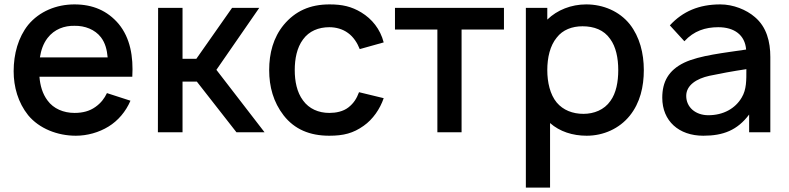

<svg xmlns="http://www.w3.org/2000/svg" viewBox="-20 -598 3565 868"><path d="M158.3 -251H578.1C583.3 -342.7 568.8 -426 516.7 -489.6C465.6 -550 399 -578.1 316.7 -578.1C235.4 -578.1 158.3 -546.9 107.3 -485.4C62.5 -429.2 41.7 -354.2 41.7 -276C41.7 -205.2 61.5 -134.4 107.3 -77.1C157.3 -16.7 239.6 15.6 322.9 15.6C374 15.6 427.1 1 470.8 -26C513.5 -52.1 549 -93.8 569.8 -142.7L463.5 -177.1C452.1 -153.1 436.5 -132.3 411.5 -114.6C385.4 -95.8 354.2 -87.5 316.7 -87.5C267.7 -87.5 221.9 -106.3 194.8 -143.8C171.9 -174 161.5 -211.5 158.3 -251ZM316.7 -481.3C363.5 -482.3 409.4 -464.6 436.5 -429.2C456.3 -403.1 463.5 -372.9 466.7 -338.5H160.4C165.6 -370.8 175 -400 194.8 -426C226 -466.7 271.9 -482.3 316.7 -481.3Z M805.2 -229.2H869.8L1049 0H1176L958.3 -282.3L1152.1 -562.5H1029.2L867.7 -332.3H805.2V-562.5H694.8L693.8 0H805.2Z M1714.6 -406.3C1699 -466.7 1661.5 -512.5 1613.5 -541.7C1568.8 -568.8 1527.1 -578.1 1469.8 -578.1C1381.3 -578.1 1314.6 -547.9 1262.5 -485.4C1215.6 -428.1 1196.9 -357.3 1196.9 -281.2C1196.9 -206.3 1215.6 -136.5 1262.5 -76C1311.5 -13.5 1380.2 15.6 1468.8 15.6C1533.3 15.6 1577.1 4.2 1624 -29.2C1665.6 -58.3 1697.9 -105.2 1714.6 -154.2L1603.1 -181.2C1592.7 -153.1 1579.2 -131.2 1555.2 -112.5C1531.3 -93.8 1499 -87.5 1468.8 -87.5C1419.8 -87.5 1377.1 -106.3 1350 -143.8C1321.9 -181.2 1312.5 -231.3 1312.5 -281.2C1312.5 -331.2 1321.9 -382.3 1350 -419.8C1377.1 -457.3 1419.8 -475 1468.8 -475C1499 -475 1529.2 -466.7 1553.1 -449C1578.1 -431.3 1595.8 -403.1 1606.3 -376Z M2258.3 -562.5H1765.6V-464.6H1957.3V0H2066.7V-464.6H2258.3Z M2827.1 -488.5C2780.2 -546.9 2707.3 -578.1 2630.2 -578.1C2562.5 -578.1 2499 -553.1 2454.2 -509.4V-562.5H2357.3V250H2466.7V-41.7C2510.4 -3.1 2568.8 15.6 2632.3 15.6C2708.3 15.6 2780.2 -16.7 2827.1 -75C2874 -133.3 2890.6 -206.3 2890.6 -281.2C2890.6 -357.3 2871.9 -431.3 2827.1 -488.5ZM2739.6 -141.7C2711.5 -101 2664.6 -83.3 2617.7 -83.3C2568.8 -83.3 2526 -100 2496.9 -134.4C2466.7 -170.8 2454.2 -226 2454.2 -281.2C2454.2 -337.5 2466.7 -391.7 2496.9 -428.1C2524 -463.5 2566.7 -479.2 2613.5 -479.2C2665.6 -479.2 2710.4 -462.5 2738.5 -421.9C2764.6 -386.5 2775 -335.4 2775 -281.2C2775 -228.1 2765.6 -177.1 2739.6 -141.7Z M3462.5 0V-340.6C3462.5 -409.4 3445.8 -476 3392.7 -520.8C3354.2 -554.2 3294.8 -578.1 3236.5 -578.1C3140.6 -578.1 3066.7 -546.9 3008.3 -483.3L3074 -411.5C3116.7 -458.3 3168.8 -475 3227.1 -475C3300 -475 3347.9 -439.6 3353.1 -374C3257.3 -359.4 3142.7 -347.9 3072.9 -314.6C3002.1 -280.2 2974 -228.1 2974 -156.2C2974 -51 3049 15.6 3159.4 15.6C3250 15.6 3313.5 -9.4 3366.7 -80.2V0ZM3333.3 -157.3C3304.2 -107.3 3250 -77.1 3182.3 -77.1C3125 -77.1 3082.3 -112.5 3082.3 -164.6C3082.3 -213.5 3130.2 -242.7 3186.5 -255.2C3230.2 -264.6 3291.7 -276 3354.2 -285.4C3354.2 -235.4 3355.2 -193.8 3333.3 -157.3Z"/></svg>

Font: Manrope Semibold
Style: Regular
Weight: 600
Width: 4
Designer: Michael Sharanda
Foundry: Michael Sharanda
Version: Version 2.000;PS 002.000;hotconv 1.0.88;makeotf.lib2.5.64775